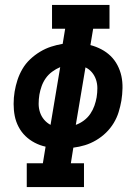

<svg xmlns="http://www.w3.org/2000/svg" viewBox="-20 -755 540 775"><path d="M88 0V-96H153L164 -163Q141 -168 120 -179Q99 -190 82.5 -206Q66 -222 55 -243Q44 -264 39.5 -287Q35 -310 35 -335.5Q35 -361 39 -385Q43 -409 50.5 -432Q58 -455 70.5 -476.5Q83 -498 101.5 -515.5Q120 -533 141.5 -546Q163 -559 186 -566.5Q209 -574 233 -578L243 -639H190V-735H422V-639H356L345 -573Q368 -567 389 -556Q410 -545 426.5 -529Q443 -513 454 -492Q465 -471 470 -448Q475 -425 474.5 -399.5Q474 -374 470 -349Q466 -326 459 -303Q452 -280 439 -258.5Q426 -237 408 -219.5Q390 -202 368 -189Q346 -176 323 -169Q300 -162 276 -159L266 -96H319V0ZM184 -251 223 -484Q206 -477 190.5 -465.5Q175 -454 164.5 -439Q154 -424 148 -407Q142 -390 139 -373Q136 -354 136 -336Q136 -318 141.5 -301.5Q147 -285 158 -272Q169 -259 184 -251ZM286 -251Q303 -257 318.5 -268.5Q334 -280 344.5 -295.5Q355 -311 361 -328Q367 -345 370 -362Q373 -381 373 -399Q373 -417 367.5 -433.5Q362 -450 351 -463Q340 -476 325 -483Z"/></svg>

Font: Iosevka Curly Slab Oblique
Style: Bold
Weight: 700
Italic angle: -9°
Monospace: yes
Designer: Belleve Invis
Foundry: Belleve Invis
Version: Version 11.1.0; ttfautohint (v1.8.3)